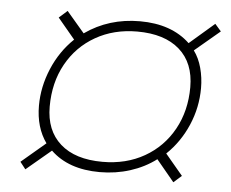

<svg xmlns="http://www.w3.org/2000/svg" viewBox="-43 -652 750 623"><g transform="rotate(5 332.0 -340.0)"><path d="M43 -101 122 -168Q87 -217 87 -288Q87 -349 112 -408.5Q137 -468 182 -511L126 -578L153 -602L211 -534Q289 -589 390 -589Q493 -589 553 -532L634 -602L654 -579L572 -510Q589 -487 597.5 -455.5Q606 -424 606 -390Q606 -327 581 -269Q556 -211 512 -169L569 -101L543 -78L485 -148Q448 -120 401 -105Q354 -90 302 -90Q200 -90 142 -146L61 -78ZM571 -390Q571 -469 522 -512Q473 -555 384 -555Q308 -555 248.5 -521Q189 -487 155.5 -426.5Q122 -366 122 -288Q122 -210 170.5 -167Q219 -124 308 -124Q385 -124 444.5 -158Q504 -192 537.5 -252.5Q571 -313 571 -390Z"/></g></svg>

Font: Bai Jamjuree ExtraLight
Style: Italic
Weight: 275
Italic angle: -10°
Version: Version 1.000; ttfautohint (v1.6)